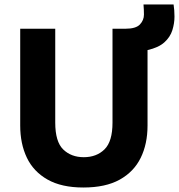

<svg xmlns="http://www.w3.org/2000/svg" viewBox="-20 -821 797 855"><path d="M351 14Q254 14 191.5 -21.5Q129 -57 99.5 -119Q70 -181 70 -262V-693H226V-275Q226 -190 261.5 -155.5Q297 -121 353 -121Q410 -121 445.5 -156Q481 -191 481 -275V-693H538Q585 -693 603 -712Q621 -731 621 -756Q621 -768 620.5 -778Q620 -788 619 -801H753Q757 -776 757 -747Q757 -717 747.5 -686.5Q738 -656 712 -632.5Q686 -609 637 -598V-262Q637 -180 606.5 -118Q576 -56 513 -21Q450 14 351 14Z"/></svg>

Font: Ubuntu Sans ExtraBold
Style: Regular
Weight: 800
Designer: Dalton Maag Ltd
Foundry: Dalton Maag Ltd
Version: Version 1.006; ttfautohint (v1.8.4.7-5d5b)